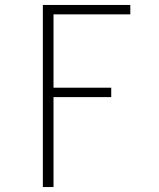

<svg xmlns="http://www.w3.org/2000/svg" viewBox="-20 -540 640 775"><path d="M153 215V-520H506V-482H196V-186H429V-148H196V215Z"/></svg>

Font: Iosevka Etoile Extralight
Style: Regular
Weight: 200
Designer: Belleve Invis
Foundry: Belleve Invis
Version: Version 22.1.2; ttfautohint (v1.8.4)